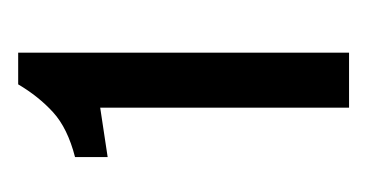

<svg xmlns="http://www.w3.org/2000/svg" viewBox="-114 -516 395 206"><g transform="rotate(-90 83.0 -413.5)"><path d="M70 -236V-503L17 -495V-530Q48 -538 65 -553.5Q82 -569 95 -591H129V-236Z"/></g></svg>

Font: Alumni Sans Thin SemiBold
Style: Regular
Weight: 600
Version: Version 1.018